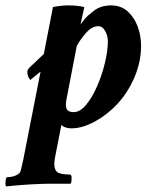

<svg xmlns="http://www.w3.org/2000/svg" viewBox="-89 -458 543 694"><path d="M-66.4 215.8Q-69.3 213.9 -69.3 207Q-69.3 187.5 -64.5 182.6Q-30.3 181.6 -16.6 165Q-13.7 161.1 -4.9 119.1L57.6 -199.2L20.5 -168.9Q9.8 -182.6 9.8 -197.3Q9.8 -206.1 16.6 -212.9L69.3 -262.7L102.5 -432.6Q131.8 -438.5 159.2 -438.5Q188.5 -438.5 215.8 -432.6L202.1 -370.1Q219.7 -393.6 228 -400.9Q236.3 -408.2 249 -418Q274.4 -438.5 312.5 -438.5Q347.7 -438.5 371.6 -417.5Q395.5 -396.5 408.2 -363.3Q420.9 -330.1 420.9 -292Q420.9 -234.4 397 -178.7Q373 -123 335.9 -83Q299.8 -43.9 254.4 -19Q209 5.9 168.9 5.9Q146.5 5.9 132.8 -5.9L109.4 113.3Q108.4 120.1 107.9 125Q107.4 129.9 107.4 133.8Q107.4 165 128.9 168.9Q143.6 172.9 163.1 172.9Q169.9 172.9 169.9 184.6Q169.9 201.2 166 206.1Q125 206.1 97.2 206.1Q69.3 206.1 55.7 207Q-3.9 209 -66.4 215.8ZM177.7 -52.7Q200.2 -52.7 222.2 -79.1Q244.1 -105.5 261.7 -145.5Q279.3 -185.5 290 -229.5Q300.8 -273.4 300.8 -308.6Q300.8 -329.1 291 -346.2Q281.2 -363.3 266.6 -363.3Q244.1 -363.3 223.6 -340.8Q203.1 -318.4 188.5 -292L151.4 -99.6Q146.5 -74.2 152.3 -63.5Q158.2 -52.7 177.7 -52.7Z"/></svg>

Font: Crimson Text
Style: Bold Italic
Weight: 700
Italic angle: -11°
Designer: Sebastian Kosch
Foundry: Sebastian Kosch
Version: Version 1.100; ttfautohint (v1.8.4)